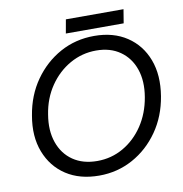

<svg xmlns="http://www.w3.org/2000/svg" viewBox="-90 -907 957 1004"><g transform="rotate(-10 388.5 -405.5)"><path d="M357 12Q254 12 182 -35Q110 -82 77.5 -166Q45 -250 64 -358Q81 -463 137 -542.5Q193 -622 275 -667Q357 -712 456 -712Q558 -712 629.5 -664.5Q701 -617 732.5 -533.5Q764 -450 746 -341Q729 -237 673.5 -157.5Q618 -78 536 -33Q454 12 357 12ZM360 -65Q435 -65 498.5 -101.5Q562 -138 605 -202.5Q648 -267 662 -351Q676 -434 654 -498Q632 -562 580 -598.5Q528 -635 453 -635Q378 -635 313.5 -598.5Q249 -562 205 -497.5Q161 -433 148 -349Q134 -266 156.5 -201.5Q179 -137 231.5 -101Q284 -65 360 -65ZM313 -750 326 -823H632L620 -750Z"/></g></svg>

Font: Figtree
Style: Italic
Weight: 400
Italic angle: -9.5°
Foundry: Erik Kennedy
Version: Version 2.001; ttfautohint (v1.8.4.7-5d5b);gftools[0.9.27]